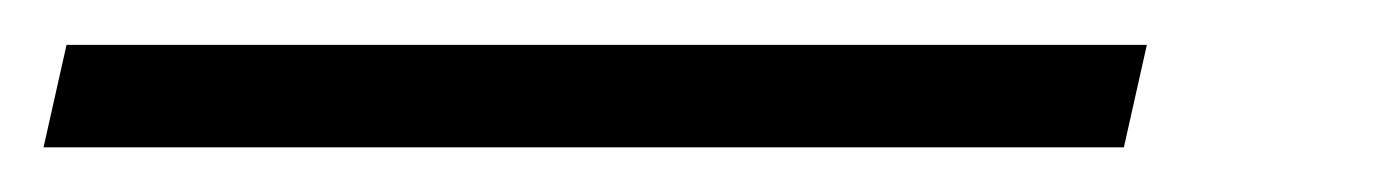

<svg xmlns="http://www.w3.org/2000/svg" viewBox="-83 80 623 86"><path d="M-53.2 100.1H430.7L420.4 146H-63.5Z"/></svg>

Font: Reddit Sans Fudge Light Italic
Style: Regular
Weight: 300
Italic angle: -11.25°
Designer: Stephen Hutchings
Version: Version 1.013